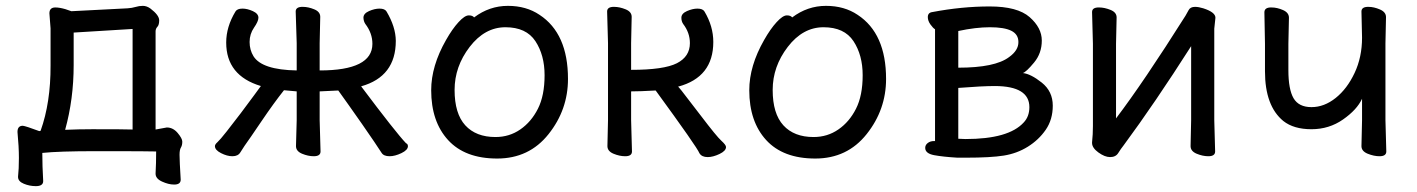

<svg xmlns="http://www.w3.org/2000/svg" viewBox="-20 -512 4789 649"><path d="M200.2 -73.2Q246.1 -75.2 292 -75.2Q402.8 -75.2 428.2 -74.2V-414.1L229 -401.9V-292Q229 -177.2 200.2 -73.2ZM101.1 117.2Q80.1 117.2 60.5 109.1Q41 101.1 41 85.9V85Q43.9 60.1 43.9 22Q43.9 -16.1 39.1 -65.9Q39.1 -86.9 57.1 -86.9Q66.9 -85.9 112.8 -68.8L117.2 -69.8Q151.4 -165 150.9 -291V-416L147 -466.8Q147 -486.8 167 -486.8Q181.2 -486.8 201.2 -481L221.2 -474.1L411.1 -483.9Q426.3 -484.9 438.2 -488.5Q450.2 -492.2 462.9 -492.2Q476.1 -492.2 488.8 -482.9Q517.6 -460.9 518.1 -443.8Q518.1 -427.7 512 -421.4Q505.9 -415 505.9 -405.8V-74.2L543.9 -81.1Q564.9 -81.1 580.6 -62.5Q596.2 -43.9 596.2 -33.2Q596.2 -21 591.6 -13.4Q586.9 -5.9 586.9 11.2Q586.9 31.2 590.8 95.2Q590.8 112.3 567.9 111.8Q549.8 111.8 527.8 101.8Q505.9 91.8 505.9 75.2V74.2Q507.8 40 507.8 0Q495.6 -1 303.2 -1Q179.2 -1 123 4.9Q123 48.8 126 100.1Q126 117.2 101.1 117.2Z M1296.9 16.1Q1276.9 16.1 1269.8 4.6Q1262.7 -6.8 1244.6 -33.4Q1226.6 -60.1 1203.6 -93Q1180.7 -126 1158.2 -157.5Q1135.7 -189 1123.5 -206.1L1060.5 -203.1V-106L1063.5 0Q1063.5 16.1 1040.5 16.1Q1021.5 16.1 1001 7.6Q980.5 -1 980.5 -18.1L982.9 -106V-203.1L939.9 -207Q905.8 -164.1 863.8 -102.1Q821.8 -40 806.6 -19L792.5 2.9Q784.7 16.1 765.6 16.1Q747.6 16.1 727.1 5.6Q706.5 -4.9 706.5 -18.1Q706.5 -23.9 715.1 -31.5Q723.6 -39.1 746.1 -67.6Q768.6 -96.2 793.7 -129.2Q818.8 -162.1 838.9 -189.9Q858.9 -217.8 861.8 -221.2Q744.6 -256.3 744.6 -368.2Q744.6 -421.4 775.9 -473.1Q781.7 -482.9 799.8 -482.9Q815.9 -482.9 834.7 -474.4Q853.5 -465.8 853.5 -452.1Q853.5 -439.9 838.6 -418.5Q823.7 -397 823.7 -370.1Q823.7 -343.3 836.9 -321.8Q865.7 -275.9 982.9 -273.9V-366.2L979.5 -473.1Q979.5 -489.3 1003.9 -488.8Q1022 -488.8 1042.2 -480.5Q1062.5 -472.2 1062.5 -455.1L1060.5 -366.2V-273.9Q1238.8 -273.9 1238.8 -363.8Q1238.8 -399.9 1214.8 -431.2Q1209 -439.9 1208.5 -452.1Q1208.5 -466.3 1227.5 -474.6Q1246.6 -482.9 1262.7 -482.9Q1280.8 -482.9 1286.6 -473.1Q1317.4 -421.4 1317.9 -374Q1317.9 -252.9 1200.7 -220.2Q1318.8 -63 1352.5 -27.8Q1358.4 -25.9 1358.9 -18.1Q1358.9 -4.9 1336.9 5.6Q1314.9 16.1 1296.9 16.1Z M1654.8 -48.8Q1701.7 -48.8 1738.8 -74.5Q1775.9 -100.1 1798.3 -144.5Q1820.8 -189 1820.8 -257.8Q1820.8 -325.7 1789.8 -372.8Q1758.8 -419.9 1688.5 -419.9Q1618.7 -419.9 1567.6 -353.5Q1516.6 -287.1 1516.6 -208Q1516.6 -127.9 1552.7 -88.4Q1588.9 -48.8 1654.8 -48.8ZM1660.6 23.9Q1551.8 23.9 1494.6 -38.6Q1437.5 -101.1 1437.5 -207Q1437.5 -289.1 1487.8 -377Q1508.8 -414.1 1529.8 -437Q1550.8 -460 1564.5 -460Q1577.6 -460 1582.5 -453.1Q1634.3 -492.2 1696.8 -492.2Q1758.8 -492.2 1803.7 -461.9Q1899.9 -398.9 1899.9 -245.1Q1899.9 -141.1 1834.2 -58.6Q1768.6 23.9 1660.6 23.9Z M2372.1 19Q2352.1 19 2344.2 5.9Q2336.4 -14.2 2196.3 -206.1Q2142.1 -203.1 2113.3 -203.1V-106L2116.2 0Q2116.2 16.1 2093.3 16.1Q2074.2 16.1 2053.7 7.6Q2033.2 -1 2033.2 -18.1L2035.2 -106V-366.2L2032.2 -473.1Q2032.2 -489.3 2056.2 -488.8Q2074.2 -488.8 2094.7 -480.5Q2115.2 -472.2 2115.2 -455.1L2113.3 -366.2V-275.9Q2224.1 -275.9 2268.1 -298.3Q2312 -320.8 2312 -366.2Q2312 -401.4 2289.1 -431.2Q2283.2 -439.9 2283.2 -452.1Q2283.2 -466.3 2302.2 -474.6Q2321.3 -482.9 2337.4 -482.9Q2355.5 -482.9 2361.3 -473.1Q2391.1 -423.3 2391.1 -370.1Q2391.1 -251 2272.5 -219.2L2271 -220.2Q2272 -220.2 2284.2 -205.1Q2296.4 -189.9 2349.4 -120.4Q2402.3 -50.8 2418.2 -36.4Q2434.1 -22 2434.1 -15.1Q2434.1 -2 2412.1 8.5Q2390.1 19 2372.1 19Z M2730 -48.8Q2776.9 -48.8 2814 -74.5Q2851.1 -100.1 2873.5 -144.5Q2896 -189 2896 -257.8Q2896 -325.7 2865 -372.8Q2834 -419.9 2763.7 -419.9Q2693.8 -419.9 2642.8 -353.5Q2591.8 -287.1 2591.8 -208Q2591.8 -127.9 2627.9 -88.4Q2664.1 -48.8 2730 -48.8ZM2735.8 23.9Q2627 23.9 2569.8 -38.6Q2512.7 -101.1 2512.7 -207Q2512.7 -289.1 2563 -377Q2584 -414.1 2605 -437Q2626 -460 2639.6 -460Q2652.8 -460 2657.7 -453.1Q2709.5 -492.2 2772 -492.2Q2834 -492.2 2878.9 -461.9Q2975.1 -398.9 2975.1 -245.1Q2975.1 -141.1 2909.4 -58.6Q2843.8 23.9 2735.8 23.9Z M3243.7 -42Q3389.6 -42 3440.4 -98.1Q3459.5 -118.2 3459.5 -149.9Q3459.5 -220.7 3343.3 -221.2Q3300.3 -221.2 3219.2 -214.8V-43ZM3219.2 -283.2Q3343.3 -283.2 3390.6 -318.8Q3422.9 -341.8 3422.4 -370.1Q3422.4 -396 3398.4 -408Q3374.5 -419.9 3326.2 -419.9Q3278.3 -419.9 3219.2 -407.2ZM3244.6 21H3216.3Q3167.5 18.1 3137.5 12.5Q3107.4 6.8 3107.4 -12.2Q3107.4 -22 3116 -28.6Q3124.5 -35.2 3137.2 -35.2H3140.6V-413.1Q3133.8 -417 3125 -429.4Q3116.2 -441.9 3116.2 -454.1Q3116.2 -469.2 3131.3 -471.2Q3231.4 -490.2 3325.2 -490.2Q3419.4 -490.2 3460.4 -454.1Q3501.5 -418 3501.5 -375Q3501.5 -332 3475.3 -300.5Q3449.2 -269 3437.5 -265.1Q3464.4 -262.2 3501.5 -232.7Q3538.6 -203.1 3538.6 -154.8Q3538.6 -107.9 3514.9 -73.5Q3491.2 -39.1 3454.3 -16.1Q3417.5 6.8 3373 13.9Q3328.6 21 3244.6 21Z M3732.4 19Q3714.4 19 3692.9 3.4Q3671.4 -12.2 3671.4 -28.8V-30.8Q3674.3 -57.6 3674.3 -85.9V-363.8L3671.4 -471.2Q3671.4 -487.3 3695.3 -486.8Q3713.4 -486.8 3733.9 -478.5Q3754.4 -470.2 3754.4 -453.1L3752.4 -363.8V-111.8Q3845.2 -233.9 3987.3 -459Q3992.2 -466.8 3997.8 -477.8Q4003.4 -488.8 4019.5 -488.8Q4031.7 -488.8 4047.4 -483.9Q4088.4 -470.7 4088.4 -452.1L4084.5 -415V-106L4087.4 0Q4087.4 16.1 4064.5 16.1Q4045.4 16.1 4024.9 7.6Q4004.4 -1 4004.4 -18.1L4006.3 -106V-356Q3883.3 -163.1 3778.3 -21Q3768.6 -8.8 3760 5.1Q3751.5 19 3732.4 19Z M4643.1 16.1Q4624 16.1 4603 7.6Q4582 -1 4582 -18.1L4584 -106V-178.2Q4566.9 -141.1 4519.8 -108.2Q4472.7 -75.2 4413.1 -75.2Q4353 -75.2 4317.9 -103Q4255.9 -153.8 4255.9 -271V-363.8L4253.9 -470.2Q4253.9 -487.3 4277.8 -486.8Q4296.9 -486.8 4316.9 -478Q4336.9 -469.2 4336.9 -452.1L4335 -363.8V-274.9Q4335 -210 4352.5 -179.9Q4370.1 -149.9 4413.1 -149.9Q4456.1 -149.9 4494.9 -180.9Q4533.7 -211.9 4558.8 -265.4Q4584 -318.8 4584 -384.8L4582 -473.1Q4582 -489.3 4606 -488.8Q4624 -488.8 4644.5 -480Q4665 -471.2 4665 -454.1L4663.1 -365.2V-106L4666 0Q4666 16.1 4643.1 16.1Z"/></svg>

Font: LXGW WenKai Screen R
Style: Regular
Weight: 400
Designer: Fontworks Inc.
Version: Version 1.235;May 31, 2022